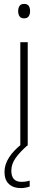

<svg xmlns="http://www.w3.org/2000/svg" viewBox="-20 -745 245 983"><path d="M103 -725Q121 -725 127.5 -714.5Q134 -704 134 -688Q134 -672 127 -661.5Q120 -651 103 -651Q87 -651 80 -661.5Q73 -672 73 -688Q73 -704 80 -714.5Q87 -725 103 -725ZM122 -529V0H84V-529ZM38 129Q38 186 90 186Q103 186 114.5 184Q126 182 132 180V210Q124 213 112 215.5Q100 218 86 218Q48 218 25.5 197Q3 176 3 135Q3 97 27 60Q51 23 96 -11L120 0Q84 31 61 62.5Q38 94 38 129Z"/></svg>

Font: Noto Sans Gujarati UI SemiCondensed ExtraLight
Style: Regular
Weight: 200
Width: 4
Designer: Jelle Bosma - Monotype Design Team, Universal Thirst
Foundry: Monotype Imaging Inc.
Version: Version 2.106; ttfautohint (v1.8.4.7-5d5b)